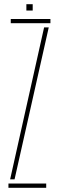

<svg xmlns="http://www.w3.org/2000/svg" viewBox="-20 -890 279 910"><path d="M31 -780V-800H219V-780ZM28 -40 189 -760H211L49 -40ZM20 0V-20H199V0ZM105 -840V-870H135V-840Z"/></svg>

Font: Big Shoulders Stencil Display Thin
Style: Regular
Weight: 100
Designer: Patric King
Foundry: XO Type Co
Version: Version 1.000